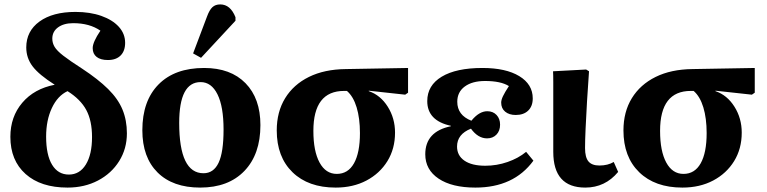

<svg xmlns="http://www.w3.org/2000/svg" viewBox="-20 -836 3477 870"><path d="M286 14Q165 14 96 -47.5Q27 -109 27 -216Q27 -307 81 -370.5Q135 -434 228 -452Q157 -497 128 -535Q99 -573 99 -621Q99 -695 159 -738.5Q219 -782 322 -782Q388 -782 439 -764Q490 -746 518.5 -714.5Q547 -683 547 -642Q547 -605 526.5 -584.5Q506 -564 469 -564Q436 -564 418 -578Q400 -592 400 -618Q400 -645 435 -697Q386 -731 312 -731Q269 -731 243 -712Q217 -693 217 -661Q217 -641 227.5 -623.5Q238 -606 267 -583.5Q296 -561 352 -525Q425 -477 470 -432.5Q515 -388 535 -339.5Q555 -291 555 -232Q555 -162 520 -106Q485 -50 424 -18Q363 14 286 14ZM292 -45Q341 -45 369 -90.5Q397 -136 397 -215Q397 -289 371 -337.5Q345 -386 286 -423Q241 -402 215 -346.5Q189 -291 189 -217Q189 -134 216 -89.5Q243 -45 292 -45Z M887 14Q763 14 694 -54.5Q625 -123 625 -246Q625 -379 698.5 -453.5Q772 -528 905 -528Q1025 -528 1092.5 -459Q1160 -390 1160 -269Q1160 -137 1087.5 -61.5Q1015 14 887 14ZM902 -51Q948 -51 970.5 -98.5Q993 -146 993 -249Q993 -353 965.5 -408.5Q938 -464 889 -464Q792 -464 792 -279Q792 -51 902 -51ZM891 -574 855 -594 918 -761Q929 -791 942.5 -803.5Q956 -816 978 -816Q1024 -816 1047 -758V-742Z M1501 14Q1377 14 1305.5 -55.5Q1234 -125 1234 -245Q1234 -329 1272 -391Q1310 -453 1380 -487.5Q1450 -522 1547 -523L1829 -528V-416L1816 -407L1651 -425V-423Q1704 -405 1737 -352.5Q1770 -300 1770 -235Q1770 -162 1735.5 -106Q1701 -50 1640.5 -18Q1580 14 1501 14ZM1506 -48Q1557 -48 1584 -96Q1611 -144 1611 -233Q1611 -300 1596 -349.5Q1581 -399 1552 -424H1539Q1400 -424 1400 -243Q1400 -151 1428 -99.5Q1456 -48 1506 -48Z M2134 14Q2028 14 1967.5 -26.5Q1907 -67 1907 -137Q1907 -240 2023 -264V-266Q1916 -289 1916 -378Q1916 -449 1981.5 -488.5Q2047 -528 2166 -528Q2272 -528 2333 -491Q2394 -454 2394 -390Q2394 -355 2373.5 -335Q2353 -315 2317 -315Q2287 -315 2269 -330Q2251 -345 2251 -371Q2251 -383 2259 -400Q2267 -417 2286 -446Q2249 -469 2178 -469Q2120 -469 2086 -444Q2052 -419 2052 -375Q2052 -314 2116 -289Q2151 -332 2188 -332Q2214 -332 2230 -315Q2246 -298 2246 -271Q2246 -243 2229.5 -226Q2213 -209 2187 -209Q2146 -209 2114 -253Q2051 -228 2051 -172Q2051 -131 2084.5 -108Q2118 -85 2179 -85Q2231 -85 2280 -102Q2329 -119 2364 -148L2397 -108Q2308 14 2134 14Z M2632 14Q2487 14 2487 -148Q2487 -171 2487 -210Q2487 -249 2487 -294.5Q2487 -340 2487 -384Q2487 -428 2487 -462.5Q2487 -497 2486 -513L2636 -521L2649 -513Q2644 -445 2640 -377.5Q2636 -310 2633.5 -254Q2631 -198 2631 -165Q2631 -123 2646.5 -104.5Q2662 -86 2696 -86Q2734 -86 2761 -102L2781 -57Q2722 14 2632 14Z M3072 14Q2948 14 2876.5 -55.5Q2805 -125 2805 -245Q2805 -329 2843 -391Q2881 -453 2951 -487.5Q3021 -522 3118 -523L3400 -528V-416L3387 -407L3222 -425V-423Q3275 -405 3308 -352.5Q3341 -300 3341 -235Q3341 -162 3306.5 -106Q3272 -50 3211.5 -18Q3151 14 3072 14ZM3077 -48Q3128 -48 3155 -96Q3182 -144 3182 -233Q3182 -300 3167 -349.5Q3152 -399 3123 -424H3110Q2971 -424 2971 -243Q2971 -151 2999 -99.5Q3027 -48 3077 -48Z"/></svg>

Font: Literata 36pt
Style: Bold
Weight: 700
Designer: Latin by Veronika Burian and Jose Scaglione. Greek by Irene Vlachou. Cyrillic by Vera Evstafieva.
Foundry: TypeTogether
Version: Version 3.002